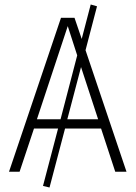

<svg xmlns="http://www.w3.org/2000/svg" viewBox="-20 -763 602 853"><path d="M492 0H542L360 -540L411 -735L383 -743L343 -590L311 -684H251L20 0H67L131 -192H238L171 63L200 70L269 -192H429ZM144 -233 281 -647 323 -517 249 -233ZM279 -233 340 -465 416 -233Z"/></svg>

Font: Fira Sans ExtraLight
Style: Regular
Weight: 200
Designer: bBox Type GmbH & Carrois Corporate GbR & Edenspiekermann AG
Foundry: bBox Type GmbH & Carrois Corporate GbR & Edenspiekermann AG
Version: Version 4.300;PS 004.300;hotconv 1.0.88;makeotf.lib2.5.64775